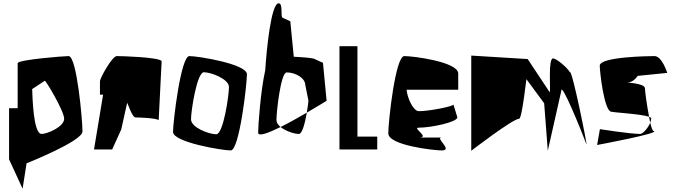

<svg xmlns="http://www.w3.org/2000/svg" viewBox="-20 -906 4096 1164"><path d="M35 60 117 238 141 84C141 84 480 -50 480 -109C480 -176 446 -566 396 -566C369 -566 99 -545 87 -524V-250H35ZM175 -366 251 -416C251 -430 369 -234 369 -186C369 -138 268 -94 232 -94C181 -94 177 -323 175 -366Z M550 0H660L715 -121L750 -279C750 -300 778 -194 802 -194C828 -194 924 -190 942 -178L960 -536C940 -560 714 -566 688 -566C660 -566 586 -432 586 -414V-332H605Z M1029 -106C1029 -44 1326 6 1379 6C1431 6 1477 -394 1477 -456C1477 -518 1180 -566 1128 -566C1076 -566 1029 -166 1029 -106ZM1138 -183C1138 -234 1174 -468 1216 -468C1258 -468 1368 -428 1368 -378C1368 -328 1334 -92 1291 -92C1248 -92 1138 -132 1138 -183Z M1545 -102C1545 -76 1606 -99 1681 -136C1666 -148 1656 -163 1656 -179C1656 -228 1682 -467 1718 -467C1770 -467 1830 -434 1831 -390L1850 -296C1850 -290 1846 -259 1840 -223C1907 -262 1960 -295 1960 -295L1938 -525L1890 -547C1884 -554 1823 -559 1761 -562L1740 -777L1692 -799C1680 -812 1697 -886 1669 -886C1624 -886 1596 -609 1588 -480C1560 -357 1545 -143 1545 -102ZM1681 -136C1712 -111 1764 -94 1792 -94C1813 -94 1830 -165 1840 -223C1790 -194 1732 -161 1681 -136Z M2038 0H2267V-78H2147V-626H2038Z M2334 -98C2334 -24 2614 6 2658 6C2730 6 2614 -72 2658 -72H2519C2591 -72 2475 -132 2519 -132C2591 -132 2748 -164 2753 -194L2729 -272C2724 -260 2581 -232 2519 -232C2485 -232 2449 -313 2445 -362H2758V-462C2753 -531 2488 -566 2431 -566C2377 -566 2334 -168 2334 -98Z M2837 8C2837 8 3089 -186 3127 -186C3147 -186 3173 -466 3173 -424L3279 -280L3301 8L3383 -356C3383 -410 3499 -128 3535 -32C3545 -6 3448 -490 3435 -468C3421 -494 3354 -552 3333 -552C3302 -552 3319 -364 3313 -346L3179 -548L2837 -569Z M3600 -27C3600 -27 3993 -100 3942 -112C3936 -113 3929 -133 3922 -162C3909 -129 3876 -94 3862 -94C3800 -94 3617 -123 3617 -123ZM3616 -508C3616 -472 3642 -239 3684 -229C3708 -223 3868 -215 3915 -198C3902 -266 3890 -353 3890 -371C3890 -402 3766 -406 3785 -406C3821 -406 3846 -446 3846 -446L4025 -464C4025 -464 3994 -566 3948 -566C3914 -566 3616 -562 3616 -508ZM3915 -198C3918 -185 3919 -173 3922 -162C3925 -171 3928 -180 3928 -188C3928 -192 3923 -195 3915 -198Z"/></svg>

Font: Crazy Punk
Style: Regular
Weight: 400
Version: Version 1